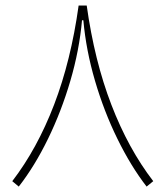

<svg xmlns="http://www.w3.org/2000/svg" viewBox="-20 -670 599 695"><path d="M276.9 -596.7Q267.1 -487.8 234.6 -377.2Q202.1 -266.6 153.8 -167.5Q105.5 -68.4 47.9 5.4L24.4 -14.2Q114.7 -131.8 175.8 -291Q236.8 -450.2 264.6 -649.9H293.9Q321.8 -450.2 383.1 -291Q444.3 -131.8 534.7 -14.2L510.7 5.4Q453.6 -68.4 405 -167.5Q356.4 -266.6 324 -377.2Q291.5 -487.8 281.7 -596.7Z"/></svg>

Font: Estedad-FD Thin
Style: Regular
Weight: 100
Designer: Amin Abedi
Version: Version 7.3